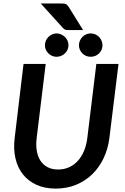

<svg xmlns="http://www.w3.org/2000/svg" viewBox="-20 -1098 732 1126"><path d="M58 0ZM321 -104C297.3 -104 276.9 -108.4 259.8 -117.2C242.6 -126.1 228.6 -138.6 217.8 -154.8C206.9 -170.9 199.6 -190.4 195.8 -213.2C191.9 -236.1 191.7 -261.3 195 -289L248 -723H118L66 -288.5C60.7 -245.8 62.2 -206.3 70.5 -170C78.8 -133.7 93.3 -102.3 114 -76C134.7 -49.7 161.2 -29.1 193.8 -14.2C226.2 0.6 264 8 307 8C350 8 389.6 0.6 425.8 -14.2C461.9 -29.1 493.6 -49.7 520.8 -76C547.9 -102.3 570.2 -133.7 587.5 -170C604.8 -206.3 616.2 -245.8 621.5 -288.5L675 -723H545L492 -288.5C488.7 -260.8 482.2 -235.7 472.8 -213C463.2 -190.3 451.2 -170.9 436.5 -154.8C421.8 -138.6 404.8 -126.1 385.2 -117.2C365.8 -108.4 344.3 -104 321 -104ZM338 -1077.5H219L349.5 -933.5C354.8 -927.8 359.9 -924.4 364.8 -923.2C369.6 -922.1 376.5 -921.5 385.5 -921.5H467.5L383 -1057C380 -1061.6 377.2 -1065.3 374.5 -1068C371.8 -1070.7 368.8 -1072.8 365.5 -1074.2C362.2 -1075.8 358.2 -1076.7 353.8 -1077C349.2 -1077.3 344 -1077.5 338 -1077.5ZM381.5 -832.5C381.5 -841.8 379.7 -850.8 376 -859.2C372.3 -867.8 367.2 -875.2 360.8 -881.5C354.2 -887.8 346.8 -892.8 338.2 -896.5C329.8 -900.2 320.8 -902 311.5 -902C302.5 -902 293.9 -900.2 285.8 -896.5C277.6 -892.8 270.3 -887.8 264 -881.5C257.7 -875.2 252.7 -867.8 249 -859.2C245.3 -850.8 243.5 -841.8 243.5 -832.5C243.5 -823.2 245.3 -814.4 249 -806.2C252.7 -798.1 257.7 -790.9 264 -784.8C270.3 -778.6 277.6 -773.8 285.8 -770.2C293.9 -766.8 302.5 -765 311.5 -765C320.8 -765 329.8 -766.8 338.2 -770.2C346.8 -773.8 354.2 -778.6 360.8 -784.8C367.2 -790.9 372.3 -798.1 376 -806.2C379.7 -814.4 381.5 -823.2 381.5 -832.5ZM581 -832.5C581 -841.8 579.2 -850.8 575.5 -859.2C571.8 -867.8 566.9 -875.2 560.8 -881.5C554.6 -887.8 547.2 -892.8 538.8 -896.5C530.2 -900.2 521.2 -902 511.5 -902C502.2 -902 493.3 -900.2 485 -896.5C476.7 -892.8 469.4 -887.8 463.2 -881.5C457.1 -875.2 452.2 -867.8 448.5 -859.2C444.8 -850.8 443 -841.8 443 -832.5C443 -823.2 444.8 -814.4 448.5 -806.2C452.2 -798.1 457.1 -790.9 463.2 -784.8C469.4 -778.6 476.7 -773.8 485 -770.2C493.3 -766.8 502.2 -765 511.5 -765C521.2 -765 530.2 -766.8 538.8 -770.2C547.2 -773.8 554.6 -778.6 560.8 -784.8C566.9 -790.9 571.8 -798.1 575.5 -806.2C579.2 -814.4 581 -823.2 581 -832.5Z"/></svg>

Font: Lato
Style: Bold Italic
Weight: 700
Italic angle: -7°
Designer: Lukasz Dziedzic
Foundry: tyPoland Lukasz Dziedzic
Version: Version 2.007; 2014-02-27